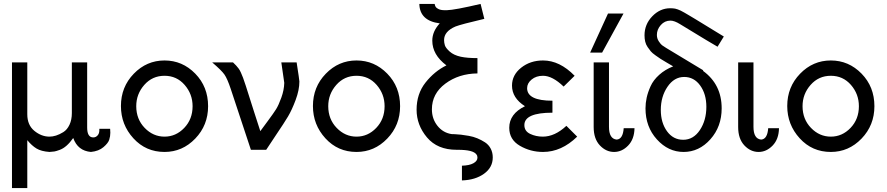

<svg xmlns="http://www.w3.org/2000/svg" viewBox="-20 -763 4517 978"><path d="M41 195V-445H119V-181Q119 -126 155 -96.5Q191 -67 232 -67Q248 -67 265.5 -72.5Q283 -78 302.5 -90Q322 -102 334 -127.5Q346 -153 346 -187V-445H424V-113Q424 -63 455 -63Q468 -63 477 -73Q486 -83 486 -99V-107H541Q542 -100 542 -87Q542 -69 536.5 -51.5Q531 -34 507 -13.5Q483 7 443 11Q376 5 353 -60Q336 -36 319 -21Q302 -6 284 0.5Q266 7 257.5 8.5Q249 10 232 11Q190 8 166 -6.5Q142 -21 119 -49V195Z M596 -223Q596 -320 661.5 -387.5Q727 -455 818 -455Q909 -455 974.5 -388Q1040 -321 1040 -222Q1040 -125 974.5 -57Q909 11 818 11Q723 11 659.5 -58.5Q596 -128 596 -223ZM674 -222Q674 -156 717 -111.5Q760 -67 818 -67Q876 -67 918.5 -111.5Q961 -156 961 -222Q961 -284 920.5 -330.5Q880 -377 818 -377Q756 -377 715 -330.5Q674 -284 674 -222Z M1061 -445H1167Q1177 -436 1183 -429Q1189 -422 1195 -414.5Q1201 -407 1207 -393.5Q1213 -380 1218 -367Q1223 -354 1232 -326Q1241 -298 1249.5 -271Q1258 -244 1274 -194Q1290 -144 1306 -95Q1314 -106 1344 -146.5Q1374 -187 1386.5 -207Q1399 -227 1413 -265.5Q1427 -304 1428 -341Q1428 -342 1413 -445H1491Q1505 -355 1505 -348Q1505 -305 1486 -254Q1467 -203 1447 -169.5Q1427 -136 1388 -78.5Q1349 -21 1336 0H1258L1155 -311Q1138 -362 1123.5 -383Q1109 -404 1061 -445Z M1574 -223Q1574 -320 1639.5 -387.5Q1705 -455 1796 -455Q1887 -455 1952.5 -388Q2018 -321 2018 -222Q2018 -125 1952.5 -57Q1887 11 1796 11Q1701 11 1637.5 -58.5Q1574 -128 1574 -223ZM1652 -222Q1652 -156 1695 -111.5Q1738 -67 1796 -67Q1854 -67 1896.5 -111.5Q1939 -156 1939 -222Q1939 -284 1898.5 -330.5Q1858 -377 1796 -377Q1734 -377 1693 -330.5Q1652 -284 1652 -222Z M2102 -204Q2102 -285 2147.5 -342.5Q2193 -400 2254 -430Q2182 -484 2182 -556Q2182 -603 2220 -644Q2118 -657 2116 -743H2194Q2196 -733 2199.5 -727.5Q2203 -722 2214.5 -716.5Q2226 -711 2246 -711H2256Q2296 -712 2428 -743L2447 -667Q2328 -639 2300 -628Q2242 -603 2242 -559Q2242 -546 2246 -532.5Q2250 -519 2270.5 -500.5Q2291 -482 2327 -474Q2360 -467 2412 -467V-389Q2317 -388 2248.5 -337Q2180 -286 2180 -206Q2180 -158 2208 -122.5Q2236 -87 2280 -80Q2281 -80 2296 -79.5Q2311 -79 2328 -77Q2345 -75 2368 -71Q2391 -67 2411.5 -58.5Q2432 -50 2450.5 -38Q2469 -26 2479.5 -6Q2490 14 2490 39Q2490 90 2445.5 122Q2401 154 2333 156V81Q2371 80 2391.5 68.5Q2412 57 2412 40Q2412 30 2407 24Q2391 0 2312 0H2306Q2208 0 2155 -63Q2102 -126 2102 -204Z M2574 -112Q2574 -183 2654 -222Q2588 -264 2588 -327Q2588 -381 2634.5 -418Q2681 -455 2746 -455Q2831 -455 2907 -377L2851 -322Q2794 -377 2746 -377Q2711 -377 2688 -358Q2665 -339 2665 -314Q2665 -250 2794 -250V-189Q2651 -189 2651 -126Q2651 -95 2680.5 -81Q2710 -67 2745 -67Q2806 -67 2865 -122L2920 -67Q2840 11 2746 11Q2682 11 2628 -20.5Q2574 -52 2574 -112Z M2986 -495 3077 -694H3156L3047 -495ZM3004 -116V-445H3082V-117Q3082 -56 3121 -52Q3153 -54 3157 -110H3212Q3211 -54 3179.5 -21.5Q3148 11 3108 11Q3067 11 3035.5 -22.5Q3004 -56 3004 -116Z M3263 -583Q3263 -639 3302.5 -680Q3342 -721 3394 -721Q3401 -721 3407 -720.5Q3413 -720 3419 -719Q3425 -718 3432.5 -715Q3440 -712 3447 -709Q3454 -706 3466.5 -698.5Q3479 -691 3489.5 -685Q3500 -679 3520.5 -666.5Q3541 -654 3559 -643Q3577 -632 3608 -613Q3639 -594 3667 -577L3635 -525Q3616 -535 3444 -640Q3415 -658 3395 -658Q3366 -658 3346 -635.5Q3326 -613 3326 -585Q3326 -567 3336 -552Q3346 -537 3352.5 -532.5Q3359 -528 3373 -519L3562 -405L3561 -402Q3656 -333 3656 -211Q3656 -118 3598.5 -53.5Q3541 11 3462 11Q3384 11 3326 -53Q3268 -117 3268 -211Q3268 -238 3274 -265.5Q3280 -293 3294 -324Q3308 -355 3338 -382Q3368 -409 3409 -425Q3399 -431 3376.5 -444Q3354 -457 3345 -463Q3336 -469 3319 -481Q3302 -493 3295 -501.5Q3288 -510 3279 -523Q3270 -536 3266.5 -551Q3263 -566 3263 -583ZM3346 -203Q3346 -138 3377.5 -94.5Q3409 -51 3460 -51Q3512 -51 3545 -100.5Q3578 -150 3578 -219Q3578 -284 3546.5 -327.5Q3515 -371 3465 -371Q3414 -371 3380 -321Q3346 -271 3346 -203Z M3740 -116V-445H3818V-117Q3818 -56 3857 -52Q3889 -54 3893 -110H3948Q3947 -54 3915.5 -21.5Q3884 11 3844 11Q3803 11 3771.5 -22.5Q3740 -56 3740 -116Z M3990 -223Q3990 -320 4055.5 -387.5Q4121 -455 4212 -455Q4303 -455 4368.5 -388Q4434 -321 4434 -222Q4434 -125 4368.5 -57Q4303 11 4212 11Q4117 11 4053.5 -58.5Q3990 -128 3990 -223ZM4068 -222Q4068 -156 4111 -111.5Q4154 -67 4212 -67Q4270 -67 4312.5 -111.5Q4355 -156 4355 -222Q4355 -284 4314.5 -330.5Q4274 -377 4212 -377Q4150 -377 4109 -330.5Q4068 -284 4068 -222Z"/></svg>

Font: CMU Sans Serif
Style: Medium
Weight: 500
Version: Version 0.7.0